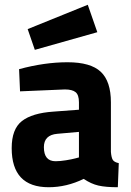

<svg xmlns="http://www.w3.org/2000/svg" viewBox="-20 -773 551 805"><path d="M445 -344V-136Q447 -112 453 -102.5Q459 -93 478 -89L474 12Q423 12 392.5 5Q362 -2 331 -23Q259 12 184 12Q29 12 29 -152Q29 -232 72 -265.5Q115 -299 204 -305L311 -313V-344Q311 -375 297 -386.5Q283 -398 252 -398L64 -390L60 -483Q167 -512 263 -512Q360 -512 402.5 -472Q445 -432 445 -344ZM311 -220 220 -212Q164 -207 164 -156Q164 -97 213 -97Q232 -97 256.5 -101Q281 -105 296 -109L311 -113ZM96 -651 348 -753 388 -638 126 -564Z"/></svg>

Font: TitilliumText
Style: ExtraBold
Weight: 800
Designer: Accademia di Belle Arti di Urbino and others
Foundry: Accademia di Belle Arti di Urbino and others.
Version: Version 60.001